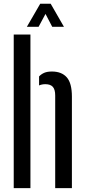

<svg xmlns="http://www.w3.org/2000/svg" viewBox="-20 -980 444 1000"><path d="M51.5 0V-800H138.5V0ZM267.5 0V-483Q267.5 -514 255 -527.8Q242.5 -541.5 216.5 -541.5Q198 -541.5 183.5 -535V-582Q195.5 -594.5 211 -601Q226.5 -607.5 250.5 -607.5Q301 -607.5 327.8 -577.2Q354.5 -547 354.5 -476.5V0ZM120 -840.5 189.5 -960.5H244L313 -840.5H252L217 -907.5L181 -840.5Z"/></svg>

Font: Big Shoulders Stencil Display Thin SemiBold
Style: Regular
Weight: 600
Version: Version 2.001